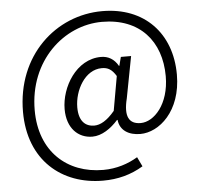

<svg xmlns="http://www.w3.org/2000/svg" viewBox="-59 -778 1052 1008"><g transform="rotate(-5 467.5 -273.5)"><path d="M444 170C522 170 591 152 656 113L632 63C582 93 520 114 450 114C259 114 118 -12 118 -229C118 -491 310 -661 510 -661C710 -661 819 -531 819 -348C819 -200 737 -114 667 -114C604 -114 582 -157 605 -249L647 -469H593L581 -423H579C558 -460 527 -478 489 -478C358 -478 275 -337 275 -221C275 -120 334 -65 408 -65C458 -65 507 -99 544 -141H547C553 -85 599 -57 660 -57C759 -57 878 -158 878 -351C878 -569 738 -717 516 -717C271 -717 56 -523 56 -226C56 30 227 170 444 170ZM423 -122C377 -122 342 -151 342 -225C342 -313 398 -419 488 -419C520 -419 541 -407 563 -371L531 -190C491 -142 455 -122 423 -122Z"/></g></svg>

Font: Noto Sans CJK HK DemiLight
Style: Regular
Weight: 350
Designer: Ryoko NISHIZUKA 西塚涼子 (kana, bopomofo & ideographs); Paul D. Hunt (Latin, Greek & Cyrillic); Sandoll Communications 산돌커뮤니
Foundry: Adobe
Version: Version 2.004;hotconv 1.0.118;makeotfexe 2.5.65603